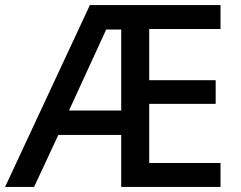

<svg xmlns="http://www.w3.org/2000/svg" viewBox="-21 -734 946 754"><path d="M845 0H455V-204H208L113 0H-1L332 -714H845V-620H565V-419H826V-326H565V-94H845ZM250 -300H455V-618H396Z"/></svg>

Font: Noto Sans Kawi Medium
Style: Regular
Weight: 500
Designer: Fadhl Haqq
Version: Version 1.000